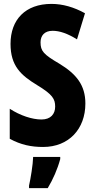

<svg xmlns="http://www.w3.org/2000/svg" viewBox="-20 -744 485 985"><path d="M418 -213C418 -307 372 -364 285 -417C203 -465 188 -482 188 -527C188 -561 208 -586 250 -586C286 -586 327 -572 375 -542L416 -676C360 -707 302 -724 244 -724C110 -724 34 -643 34 -519C34 -406 87 -358 171 -307C250 -259 263 -236 263 -197C263 -159 240 -131 193 -131C145 -131 84 -151 30 -186V-32C87 -1 140 10 201 10C333 10 418 -82 418 -213ZM289 72V61H150C149 101 137 173 129 208V221H225C252 176 275 124 289 72Z"/></svg>

Font: Noto Sans Georgian ExtraCondensed ExtraBold
Style: Regular
Weight: 800
Width: 2
Designer: Monotype Design Team, Akaki Razmadze
Foundry: Google LLC
Version: Version 2.005